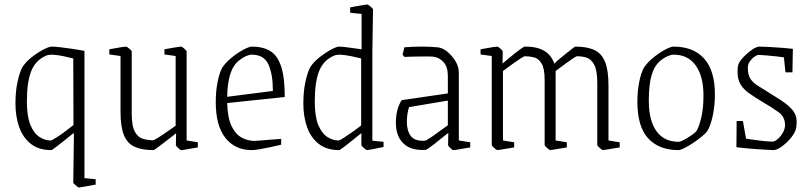

<svg xmlns="http://www.w3.org/2000/svg" viewBox="-20 -660 3606 857"><path d="M212 -452Q224 -452 250.5 -449Q277 -446 306.5 -441.5Q336 -437 357 -433V135L407 140V164Q407 164 390 167Q373 170 354.5 173.5Q336 177 332 177Q329 177 318 167.5Q307 158 307 155L310 -64L307 -65Q289 -50 267.5 -33Q246 -16 229 -3Q212 10 209 10Q153 10 117.5 -18Q82 -46 65.5 -93Q49 -140 49 -198Q49 -252 58 -293.5Q67 -335 79 -359Q95 -384 122 -405Q149 -426 174 -439Q199 -452 212 -452ZM187 -412Q139 -392 119.5 -343Q100 -294 100 -207Q100 -141 115.5 -103Q131 -65 155.5 -49Q180 -33 206 -33Q211 -33 231.5 -46Q252 -59 274 -75.5Q296 -92 308 -102L307 -399Q288 -404 264.5 -409Q241 -414 220 -415.5Q199 -417 187 -412Z M665 10Q613 10 580.5 -5Q548 -20 533 -57Q518 -94 518 -161V-410L468 -417V-440Q480 -442 496 -445Q512 -448 525.5 -450Q539 -452 543 -452Q546 -452 557 -443Q568 -434 568 -430V-153Q568 -96 582.5 -71Q597 -46 619 -40Q641 -34 663 -34Q667 -34 685 -45Q703 -56 725 -71.5Q747 -87 764 -99V-410L714 -417V-440Q726 -442 742 -445Q758 -448 771.5 -450Q785 -452 789 -452Q792 -452 802.5 -443Q813 -434 813 -430V-33L863 -25V-2Q843 1 819 5.5Q795 10 789 10Q785 10 775 0.5Q765 -9 765 -13L766 -65Q751 -53 728 -35.5Q705 -18 686.5 -4Q668 10 665 10Z M1235 -14Q1214 -9 1188.5 -3.5Q1163 2 1140 6Q1117 10 1104 10Q1029 10 986 -44.5Q943 -99 943 -204Q943 -252 951 -293Q959 -334 972 -358Q989 -383 1016 -404.5Q1043 -426 1068 -439Q1093 -452 1104 -452Q1154 -452 1186.5 -432Q1219 -412 1235 -363Q1251 -314 1251 -227L994 -200Q996 -134 1013.5 -97.5Q1031 -61 1058.5 -46Q1086 -31 1117 -31Q1122 -31 1144 -33Q1166 -35 1192 -37Q1218 -39 1235 -40ZM1048 -391Q1020 -369 1007.5 -328Q995 -287 994 -228L1198 -254Q1198 -329 1178 -372.5Q1158 -416 1104 -416Q1081 -416 1048 -391Z M1493 -452Q1506 -452 1535.5 -448Q1565 -444 1594 -440V-598L1543 -603V-627Q1543 -627 1553.5 -629Q1564 -631 1578.5 -633.5Q1593 -636 1605 -638Q1617 -640 1620 -640Q1623 -640 1634 -630.5Q1645 -621 1645 -618L1642 -429V-32L1692 -27V-4Q1692 -4 1675 -0.5Q1658 3 1640 6.5Q1622 10 1618 10Q1615 10 1604 0.5Q1593 -9 1593 -13V-66Q1575 -51 1553 -33.5Q1531 -16 1514 -3Q1497 10 1494 10Q1438 10 1402.5 -18Q1367 -46 1350.5 -93Q1334 -140 1334 -198Q1334 -252 1343 -293.5Q1352 -335 1364 -359Q1380 -384 1407 -405Q1434 -426 1458.5 -439Q1483 -452 1493 -452ZM1472 -412Q1424 -392 1404.5 -343Q1385 -294 1385 -207Q1385 -140 1400.5 -102.5Q1416 -65 1440.5 -49Q1465 -33 1491 -33Q1496 -33 1515.5 -45.5Q1535 -58 1557.5 -74Q1580 -90 1592 -100V-399Q1572 -404 1548.5 -409Q1525 -414 1504.5 -415.5Q1484 -417 1472 -412Z M1879 9Q1815 13 1781 -19.5Q1747 -52 1747 -112Q1747 -173 1773 -213L1979 -243V-321Q1979 -362 1959.5 -383Q1940 -404 1914 -407Q1905 -408 1882 -408Q1859 -408 1832 -407.5Q1805 -407 1785 -406L1777 -416L1785 -449Q1825 -452 1863 -452Q1901 -452 1931 -449Q1953 -448 1975.5 -430Q1998 -412 2013 -387Q2028 -362 2028 -336V-33L2079 -25V-2Q2048 3 2029 6.5Q2010 10 2004 10Q1999 10 1989.5 0.5Q1980 -9 1980 -13L1981 -67Q1945 -38 1915 -14.5Q1885 9 1879 9ZM1796 -116Q1796 -76 1814 -52.5Q1832 -29 1877 -32Q1884 -33 1914 -54Q1944 -75 1979 -101V-211L1806 -182Q1801 -168 1798.5 -150.5Q1796 -133 1796 -116Z M2200 10Q2197 10 2186 0.5Q2175 -9 2175 -13V-410L2125 -417V-440Q2137 -442 2153 -445Q2169 -448 2182.5 -450Q2196 -452 2200 -452Q2203 -452 2213.5 -443Q2224 -434 2224 -430L2223 -376Q2233 -385 2248.5 -398Q2264 -411 2280 -423.5Q2296 -436 2307.5 -444Q2319 -452 2320 -452Q2428 -454 2454 -376Q2463 -385 2478 -397.5Q2493 -410 2508.5 -422.5Q2524 -435 2535 -443.5Q2546 -452 2548 -452Q2600 -452 2632.5 -437Q2665 -422 2680.5 -384.5Q2696 -347 2696 -280V-33L2746 -25V-2Q2734 0 2718 2.5Q2702 5 2688.5 7.5Q2675 10 2671 10Q2668 10 2657 0.5Q2646 -9 2646 -13V-289Q2646 -346 2632 -371.5Q2618 -397 2597.5 -403Q2577 -409 2556 -409Q2552 -409 2537 -399Q2522 -389 2504.5 -376Q2487 -363 2473.5 -353Q2460 -343 2460 -343V-33L2510 -25V-2Q2498 0 2482 2.5Q2466 5 2453 7.5Q2440 10 2436 10Q2433 10 2422 0.5Q2411 -9 2411 -13V-303Q2411 -354 2397.5 -376.5Q2384 -399 2363.5 -404Q2343 -409 2323 -409Q2319 -409 2303.5 -399Q2288 -389 2270 -376Q2252 -363 2238.5 -353Q2225 -343 2225 -343V-33L2275 -25V-2Q2263 0 2247 2.5Q2231 5 2217.5 7.5Q2204 10 2200 10Z M3008 10Q2922 10 2873.5 -42Q2825 -94 2825 -206Q2825 -253 2833 -293.5Q2841 -334 2854 -358Q2871 -383 2898 -404.5Q2925 -426 2950 -439Q2975 -452 2986 -452Q3075 -452 3123 -398.5Q3171 -345 3171 -239Q3171 -189 3161.5 -144Q3152 -99 3137 -75Q3128 -63 3110 -48.5Q3092 -34 3071.5 -20.5Q3051 -7 3034 1.5Q3017 10 3008 10ZM3007 -27Q3017 -27 3033.5 -36Q3050 -45 3066 -56Q3082 -67 3089 -75Q3100 -94 3110 -134.5Q3120 -175 3120 -235Q3120 -319 3085.5 -367.5Q3051 -416 2987 -416Q2963 -416 2930 -391Q2902 -369 2889 -326.5Q2876 -284 2876 -210Q2876 -123 2909.5 -75.5Q2943 -28 3007 -27Z M3431 10Q3422 10 3401.5 8.5Q3381 7 3355.5 5.5Q3330 4 3306 1.5Q3282 -1 3267 -3L3268 -120H3296L3310 -41Q3326 -39 3349 -35.5Q3372 -32 3394 -30Q3416 -28 3428 -28Q3438 -28 3451.5 -39.5Q3465 -51 3474.5 -68Q3484 -85 3484 -102Q3484 -138 3455.5 -159Q3427 -180 3382 -206Q3349 -226 3324.5 -243Q3300 -260 3286 -282.5Q3272 -305 3272 -339Q3272 -349 3273 -359Q3274 -369 3278 -378Q3286 -393 3303.5 -410.5Q3321 -428 3339.5 -440Q3358 -452 3369 -452Q3382 -452 3412 -450.5Q3442 -449 3472.5 -446.5Q3503 -444 3519 -442L3517 -337H3486L3479 -404Q3468 -406 3444 -408.5Q3420 -411 3397 -413Q3374 -415 3366 -415Q3360 -415 3348.5 -407.5Q3337 -400 3327.5 -387Q3318 -374 3318 -356Q3318 -325 3330 -307.5Q3342 -290 3362.5 -277.5Q3383 -265 3408 -249Q3435 -232 3465 -213Q3495 -194 3515.5 -171Q3536 -148 3536 -116Q3536 -108 3535 -98.5Q3534 -89 3531 -79Q3524 -60 3506 -39.5Q3488 -19 3467.5 -4.5Q3447 10 3431 10Z"/></svg>

Font: Grenze Gotisch ExtraLight
Style: Regular
Weight: 200
Designer: Renata Polastri
Foundry: Omnibus-Type
Version: Version 1.001